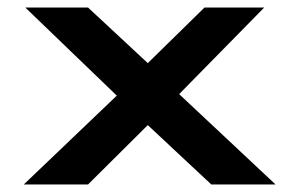

<svg xmlns="http://www.w3.org/2000/svg" viewBox="-20 -488 790 508"><path d="M43 0 289 -235 47 -468H213L371 -321L521 -468H679L454 -239L709 0H539L371 -157L213 0Z"/></svg>

Font: Inconsolata ExtraExpanded ExtraBold
Style: Regular
Weight: 800
Width: 8
Monospace: yes
Designer: Raph Levien, Cyreal, Brenton Simpson
Foundry: Raph Levien, Cyreal, Google
Version: Version 3.001; ttfautohint (v1.8.2.53-6de2)